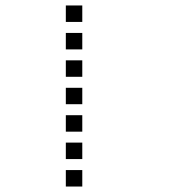

<svg xmlns="http://www.w3.org/2000/svg" viewBox="-20 -700 640 700"><path d="M221 -680Q220 -680 220 -680Q220 -680 220 -679V-621Q220 -620 220 -620Q220 -620 221 -620H279Q280 -620 280 -620Q280 -620 280 -621V-679Q280 -680 280 -680Q280 -680 279 -680ZM221 -580Q220 -580 220 -580Q220 -580 220 -579V-521Q220 -520 220 -520Q220 -520 221 -520H279Q280 -520 280 -520Q280 -520 280 -521V-579Q280 -580 280 -580Q280 -580 279 -580ZM221 -480Q220 -480 220 -480Q220 -480 220 -479V-421Q220 -420 220 -420Q220 -420 221 -420H279Q280 -420 280 -420Q280 -420 280 -421V-479Q280 -480 280 -480Q280 -480 279 -480ZM221 -380Q220 -380 220 -380Q220 -380 220 -379V-321Q220 -320 220 -320Q220 -320 221 -320H279Q280 -320 280 -320Q280 -320 280 -321V-379Q280 -380 280 -380Q280 -380 279 -380ZM221 -280Q220 -280 220 -280Q220 -280 220 -279V-221Q220 -220 220 -220Q220 -220 221 -220H279Q280 -220 280 -220Q280 -220 280 -221V-279Q280 -280 280 -280Q280 -280 279 -280ZM221 -180Q220 -180 220 -180Q220 -180 220 -179V-121Q220 -120 220 -120Q220 -120 221 -120H279Q280 -120 280 -120Q280 -120 280 -121V-179Q280 -180 280 -180Q280 -180 279 -180ZM221 -80Q220 -80 220 -80Q220 -80 220 -79V-21Q220 -20 220 -20Q220 -20 221 -20H279Q280 -20 280 -20Q280 -20 280 -21V-79Q280 -80 280 -80Q280 -80 279 -80Z"/></svg>

Font: Doto Black Medium
Style: Regular
Weight: 500
Monospace: yes
Version: Version 1.000